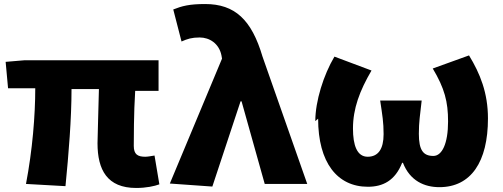

<svg xmlns="http://www.w3.org/2000/svg" viewBox="-20 -861 2498 953"><path d="M20 -423H155C155 -287 141 -116 109 52L305 63C321 -99 335 -272 335 -419H471C469 -317 464 -186 464 -150C464 -18 512 72 656 72C705 72 747 63 771 54L747 -89C729 -86 712 -83 701 -83C663 -83 644 -95 644 -137C644 -163 644 -304 651 -410H767V-562H103L8 -554Z M823 50 1034 65 1174 -358H1179L1294 52H1505L1283 -580C1229 -763 1146 -841 998 -841C919 -841 883 -831 840 -814L881 -655C910 -668 932 -675 971 -675C1020 -675 1067 -645 1079 -587L1082 -570Z M1559 -272C1559 -54 1654 66 1806 66C1880 66 1941 36 1976 -53H1980C2015 37 2087 68 2161 68C2318 68 2402 -58 2402 -273C2402 -400 2363 -496 2308 -586L2128 -521C2187 -422 2204 -356 2204 -258C2204 -148 2174 -87 2131 -87C2081 -87 2059 -115 2059 -197C2059 -256 2065 -289 2073 -362H1867C1878 -288 1884 -255 1884 -195C1884 -121 1857 -83 1805 -83C1752 -83 1732 -140 1732 -223C1732 -322 1765 -410 1824 -511L1640 -580C1586 -489 1545 -359 1545 -260Z"/></svg>

Font: GenEiGothic-pro-Heavy
Style: Bold
Weight: 900
Designer: Ryoko NISHIZUKA (kana & ideographs); Paul D. Hunt (Latin, Greek & Cyrillic); Wenlong ZHANG (bopomofo); Sandoll Communica
Foundry: Adobe Systems Incorporated; o_tamon
Version: Version 1.000.140830